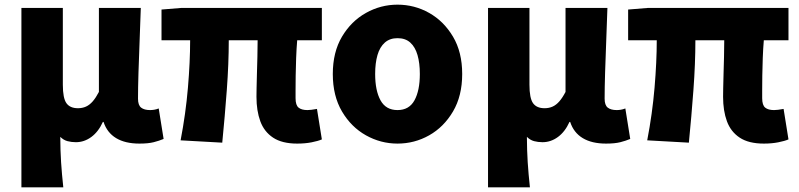

<svg xmlns="http://www.w3.org/2000/svg" viewBox="-20 -603 3434 825"><path d="M72 202V-569H250V-239Q250 -181 265.5 -159.5Q281 -138 315 -138Q334 -138 349.5 -145Q365 -152 378.5 -167.5Q392 -183 405 -208V-569H585Q583 -504 580 -430.5Q577 -357 575 -290.5Q573 -224 573 -179Q573 -151 586.5 -140.5Q600 -130 625 -130Q633 -130 642.5 -131.5Q652 -133 662 -137L683 -6Q664 2 640.5 8Q617 14 579 14Q518 14 479 -9.5Q440 -33 425 -79H422Q403 -37 372.5 -14.5Q342 8 306 8Q287 8 270 3.5Q253 -1 239 -15Q239 15 240 42Q241 69 242.5 94.5Q244 120 246.5 146.5Q249 173 252 202Z M1257 14Q1192 14 1153.5 -11.5Q1115 -37 1098.5 -82Q1082 -127 1082 -187Q1082 -199 1082.5 -225Q1083 -251 1084 -286Q1085 -321 1086 -358.5Q1087 -396 1087 -430H963Q963 -330 954.5 -215.5Q946 -101 935 10L756 0Q778 -114 787.5 -226Q797 -338 797 -430H674V-562L760 -569H1363V-430H1257Q1254 -394 1252.5 -354Q1251 -314 1250.5 -278Q1250 -242 1250 -216Q1250 -190 1250 -181Q1250 -151 1263 -140.5Q1276 -130 1301 -130Q1315 -130 1342 -135L1363 -4Q1347 3 1319 8.5Q1291 14 1257 14Z M1688 14Q1616 14 1552.5 -21.5Q1489 -57 1449.5 -124Q1410 -191 1410 -285Q1410 -379 1449.5 -445.5Q1489 -512 1552.5 -547.5Q1616 -583 1688 -583Q1761 -583 1824 -547.5Q1887 -512 1926.5 -445.5Q1966 -379 1966 -285Q1966 -191 1926.5 -124Q1887 -57 1824 -21.5Q1761 14 1688 14ZM1688 -130Q1738 -130 1761 -172Q1784 -214 1784 -285Q1784 -332 1774 -366.5Q1764 -401 1743 -420Q1722 -439 1688 -439Q1655 -439 1633.5 -420Q1612 -401 1602 -366.5Q1592 -332 1592 -285Q1592 -214 1615 -172Q1638 -130 1688 -130Z M2077 202V-569H2255V-239Q2255 -181 2270.5 -159.5Q2286 -138 2320 -138Q2339 -138 2354.5 -145Q2370 -152 2383.5 -167.5Q2397 -183 2410 -208V-569H2590Q2588 -504 2585 -430.5Q2582 -357 2580 -290.5Q2578 -224 2578 -179Q2578 -151 2591.5 -140.5Q2605 -130 2630 -130Q2638 -130 2647.5 -131.5Q2657 -133 2667 -137L2688 -6Q2669 2 2645.5 8Q2622 14 2584 14Q2523 14 2484 -9.5Q2445 -33 2430 -79H2427Q2408 -37 2377.5 -14.5Q2347 8 2311 8Q2292 8 2275 3.5Q2258 -1 2244 -15Q2244 15 2245 42Q2246 69 2247.5 94.5Q2249 120 2251.5 146.5Q2254 173 2257 202Z M3262 14Q3197 14 3158.5 -11.5Q3120 -37 3103.5 -82Q3087 -127 3087 -187Q3087 -199 3087.5 -225Q3088 -251 3089 -286Q3090 -321 3091 -358.5Q3092 -396 3092 -430H2968Q2968 -330 2959.5 -215.5Q2951 -101 2940 10L2761 0Q2783 -114 2792.5 -226Q2802 -338 2802 -430H2679V-562L2765 -569H3368V-430H3262Q3259 -394 3257.5 -354Q3256 -314 3255.5 -278Q3255 -242 3255 -216Q3255 -190 3255 -181Q3255 -151 3268 -140.5Q3281 -130 3306 -130Q3320 -130 3347 -135L3368 -4Q3352 3 3324 8.5Q3296 14 3262 14Z"/></svg>

Font: Noto Sans SC Black
Style: Regular
Weight: 900
Designer: Ryoko NISHIZUKA  (kana, bopomofo & ideographs); Paul D. Hunt (Latin, Greek & Cyrillic); Sandoll Communications , Soo-you
Foundry: Adobe
Version: Version 2.004-H2;hotconv 1.0.118;makeotfexe 2.5.65603